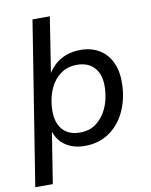

<svg xmlns="http://www.w3.org/2000/svg" viewBox="-95 -775 805 1025"><g transform="rotate(-10 307.0 -262.5)"><path d="M12 180 153 -705H247L198 -392H192Q211 -427 238 -451Q265 -475 300 -487.5Q335 -500 376 -500Q437 -500 481 -472Q525 -444 546.5 -392.5Q568 -341 564 -271Q560 -193 529 -129.5Q498 -66 442.5 -28.5Q387 9 311 9Q252 9 208.5 -19.5Q165 -48 149 -103H152L107 180ZM299 -66Q351 -66 387.5 -93.5Q424 -121 445.5 -167.5Q467 -214 470 -273Q474 -345 440.5 -385Q407 -425 344 -425Q293 -425 255.5 -398Q218 -371 197 -324.5Q176 -278 173 -219Q169 -147 202 -106.5Q235 -66 299 -66Z"/></g></svg>

Font: Nunito Sans 10pt Medium
Style: Italic
Weight: 500
Italic angle: -9°
Designer: Vernon Adams
Foundry: Vernon Adams
Version: Version 3.101;gftools[0.9.27]